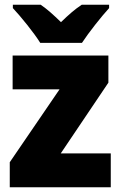

<svg xmlns="http://www.w3.org/2000/svg" viewBox="-20 -786 507 806"><path d="M149 -606H324C352 -649 406 -717 438 -752V-766H323C294 -747 268 -724 236 -693C204 -724 180 -746 151 -766H34V-752C67 -717 123 -648 149 -606ZM445 0V-142H235L435 -439V-553H33V-411H230L21 -105V0Z"/></svg>

Font: Noto Sans Devanagari SemiCondensed Black
Style: Regular
Weight: 900
Width: 4
Designer: Jelle Bosma - Monotype Design Team
Foundry: Monotype Imaging Inc.
Version: Version 2.004